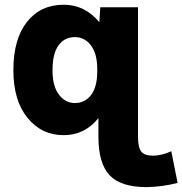

<svg xmlns="http://www.w3.org/2000/svg" viewBox="-20 -555 765 805"><path d="M200.2 -260.7Q200.2 -193.4 227.1 -158.2Q253.9 -123 293.9 -123Q335.9 -123 361.8 -156.7Q387.7 -190.4 387.7 -255.9V-265.6Q387.7 -330.1 361.3 -364.7Q335 -399.4 293.9 -399.4Q251 -399.4 225.6 -365.2Q200.2 -331.1 200.2 -260.7ZM36.1 -260.7Q36.1 -391.6 93.3 -463.4Q150.4 -535.2 247.1 -535.2Q335.9 -535.2 396.5 -461.9L400.4 -524.4H558.6V17.6Q558.6 63.5 572.3 80.6Q585.9 97.7 621.1 97.7Q657.2 97.7 698.2 79.1L724.6 211.9Q660.2 228.5 594.7 229.5Q486.3 229.5 439.5 179.7Q392.6 129.9 392.6 17.6V-59.6Q335 11.7 247.1 11.7Q154.3 11.7 95.2 -61Q36.1 -133.8 36.1 -260.7Z"/></svg>

Font: Gen Shin Gothic Heavy
Style: Bold
Weight: 900
Designer: [Source Han Sans]
Ryoko NISHIZUKA  (kana & ideographs); Paul D. Hunt (Latin, Greek & Cyrillic); Wenlong ZHANG  (bopomofo
Version: Version 1.002.20150607